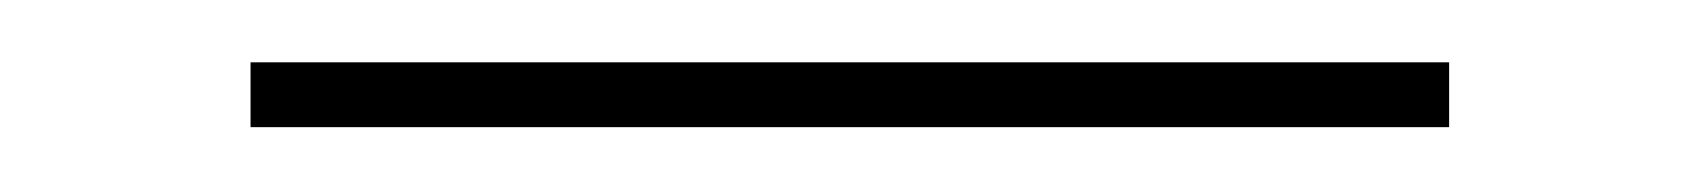

<svg xmlns="http://www.w3.org/2000/svg" viewBox="-20 70 540 61"><path d="M59.6 110.4V89.8H440.4V110.4Z"/></svg>

Font: Mgen+ 1mn thin
Style: Regular
Weight: 100
Designer: [Source Han Sans]
Ryoko NISHIZUKA  (kana & ideographs); Paul D. Hunt (Latin, Greek & Cyrillic); Wenlong ZHANG  (bopomofo
Version: Version 1.059.20150602